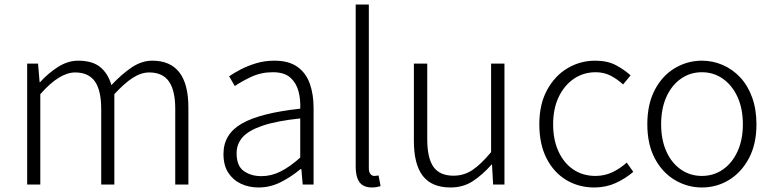

<svg xmlns="http://www.w3.org/2000/svg" viewBox="-20 -815 3417 848"><path d="M100 0V-534H148L155 -452H157Q193 -492 236.5 -519.5Q280 -547 325 -547Q389 -547 423.5 -518Q458 -489 472 -439Q518 -488 562 -517.5Q606 -547 653 -547Q732 -547 772 -495.5Q812 -444 812 -341V0H754V-333Q754 -416 726 -455.5Q698 -495 639 -495Q603 -495 566 -471Q529 -447 485 -399V0H427V-333Q427 -416 399 -455.5Q371 -495 312 -495Q277 -495 238.5 -471Q200 -447 158 -399V0Z M1122 13Q1079 13 1044 -3.5Q1009 -20 988 -52.5Q967 -85 967 -135Q967 -223 1048.5 -269.5Q1130 -316 1306 -335Q1308 -375 1298.5 -411.5Q1289 -448 1262.5 -472Q1236 -496 1185 -496Q1133 -496 1089.5 -475.5Q1046 -455 1017 -435L992 -478Q1012 -492 1042.5 -508Q1073 -524 1111 -535.5Q1149 -547 1192 -547Q1256 -547 1294 -519.5Q1332 -492 1348.5 -445Q1365 -398 1365 -338V0H1317L1311 -68H1307Q1268 -35 1221 -11Q1174 13 1122 13ZM1134 -37Q1178 -37 1219 -57.5Q1260 -78 1306 -119V-292Q1202 -281 1140 -260Q1078 -239 1051.5 -209Q1025 -179 1025 -138Q1025 -82 1057 -59.5Q1089 -37 1134 -37Z M1622 13Q1598 13 1582 3Q1566 -7 1558.5 -28Q1551 -49 1551 -79V-795H1609V-73Q1609 -55 1616 -46.5Q1623 -38 1633 -38Q1636 -38 1640 -38.5Q1644 -39 1652 -40L1661 7Q1653 9 1644.5 11Q1636 13 1622 13Z M1970 13Q1887 13 1847.5 -38Q1808 -89 1808 -193V-534H1867V-200Q1867 -117 1894.5 -78Q1922 -39 1983 -39Q2029 -39 2066.5 -64Q2104 -89 2149 -143V-534H2208V0H2158L2153 -88H2151Q2111 -43 2068.5 -15Q2026 13 1970 13Z M2605 13Q2536 13 2481 -20Q2426 -53 2394 -115.5Q2362 -178 2362 -266Q2362 -355 2396.5 -418Q2431 -481 2487 -514Q2543 -547 2609 -547Q2663 -547 2700.5 -527Q2738 -507 2765 -482L2732 -442Q2707 -465 2677.5 -480.5Q2648 -496 2611 -496Q2557 -496 2514.5 -467Q2472 -438 2447.5 -386.5Q2423 -335 2423 -266Q2423 -198 2446.5 -146.5Q2470 -95 2512 -66.5Q2554 -38 2610 -38Q2651 -38 2686 -55Q2721 -72 2748 -97L2777 -56Q2742 -26 2699 -6.5Q2656 13 2605 13Z M3080 13Q3016 13 2960.5 -20Q2905 -53 2872 -115.5Q2839 -178 2839 -266Q2839 -355 2872 -418Q2905 -481 2960.5 -514Q3016 -547 3080 -547Q3128 -547 3172 -528Q3216 -509 3249.5 -473Q3283 -437 3302 -384.5Q3321 -332 3321 -266Q3321 -178 3287.5 -115.5Q3254 -53 3199.5 -20Q3145 13 3080 13ZM3080 -38Q3132 -38 3173 -66.5Q3214 -95 3237.5 -146.5Q3261 -198 3261 -266Q3261 -335 3237.5 -386.5Q3214 -438 3173 -467Q3132 -496 3080 -496Q3028 -496 2987 -467Q2946 -438 2923 -386.5Q2900 -335 2900 -266Q2900 -198 2923 -146.5Q2946 -95 2987 -66.5Q3028 -38 3080 -38Z"/></svg>

Font: Noto Sans SC Thin Light
Style: Regular
Weight: 300
Version: Version 2.004-H2;hotconv 1.0.118;makeotfexe 2.5.65603